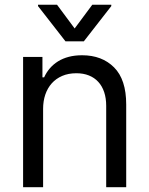

<svg xmlns="http://www.w3.org/2000/svg" viewBox="-20 -784 625 804"><path d="M157.7 -545.5V-460.2H164.8Q174.4 -481.2 188.9 -498Q203.5 -514.9 223.2 -527.2Q242.9 -539.4 267.9 -546Q293 -552.6 323.9 -552.6Q407 -552.6 457.7 -501.8Q508.5 -451 508.5 -346.6V0H424.7V-340.9Q424.7 -372.9 416.2 -398.3Q407.7 -423.7 391.5 -441.2Q375.4 -458.8 352.3 -468Q329.2 -477.3 299.7 -477.3Q266.3 -477.3 240.4 -466.1Q214.5 -454.9 196.7 -435Q179 -415.1 169.7 -387.8Q160.5 -360.4 160.5 -328.1V0H76.7V-545.5ZM139.2 -764.2H218.8L292.6 -664.8L366.5 -764.2H446V-758.5L331 -610.8H254.3L139.2 -758.5Z"/></svg>

Font: Inter P
Style: Regular
Weight: 400
Designer: Rasmus Andersson
Foundry: rsms
Version: Version 3.018;git-588b23468